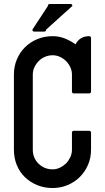

<svg xmlns="http://www.w3.org/2000/svg" viewBox="-20 -960 528 966"><path d="M352 -302H428Q438 -302 438 -292V-207Q438 -166 423 -131Q408 -96 382 -70Q356 -44 320.5 -29Q285 -14 245 -14Q203 -14 167.5 -28.5Q132 -43 105.5 -68.5Q79 -94 64.5 -129.5Q50 -165 50 -207V-585Q50 -626 65 -661.5Q80 -697 106.5 -723Q133 -749 168.5 -763.5Q204 -778 245 -778Q277 -778 306 -766.5Q335 -755 360 -737Q382 -778 428 -778Q438 -778 438 -768V-500Q438 -490 428 -490H352Q342 -490 342 -500V-585Q342 -604 334 -621.5Q326 -639 312.5 -652.5Q299 -666 281.5 -674Q264 -682 245 -682Q225 -682 207 -674.5Q189 -667 175.5 -653.5Q162 -640 153.5 -622.5Q145 -605 145 -585V-207Q145 -165 174 -136.5Q203 -108 245 -108Q264 -108 281.5 -116.5Q299 -125 312 -138V-137Q325 -151 333.5 -169Q342 -187 342 -207V-292Q342 -302 352 -302ZM202 -801H153Q143 -801 143 -811L221 -930Q221 -940 231 -940H334Q344 -940 344 -930L212 -811Q212 -801 202 -801Z"/></svg>

Font: Kanalisirung
Style: Regular
Weight: 500
Designer: Peter Wiegel
Foundry: Peter Wiegel
Version: 1.000